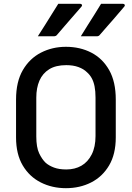

<svg xmlns="http://www.w3.org/2000/svg" viewBox="-20 -965 690 1005"><path d="M285 -945Q314 -945 330.5 -945Q347 -945 361.5 -945Q376 -945 400 -945Q406 -945 408.5 -940.5Q411 -936 407 -931Q388 -909 374 -893Q360 -877 347 -862Q334 -847 318 -828.5Q302 -810 278 -782Q276 -779 271.5 -777Q267 -775 261 -775Q241 -775 227.5 -775Q214 -775 203 -775Q192 -775 178 -775Q198 -806 215 -833Q232 -860 249 -887.5Q266 -915 285 -945ZM509 -945Q538 -945 554.5 -945Q571 -945 586 -945Q601 -945 624 -945Q630 -945 632.5 -940.5Q635 -936 631 -931Q612 -909 598.5 -893Q585 -877 572 -862Q559 -847 542.5 -828.5Q526 -810 502 -782Q500 -779 496 -777Q492 -775 486 -775Q465 -775 451.5 -775Q438 -775 427 -775Q416 -775 403 -775Q422 -806 439 -833Q456 -860 473.5 -887.5Q491 -915 509 -945ZM325 -720Q399 -720 458 -689.5Q517 -659 551.5 -598Q586 -537 586 -444V-246Q586 -158 551 -99Q516 -40 457 -10Q398 20 325 20Q253 20 193.5 -10Q134 -40 99 -99Q64 -158 64 -246V-444Q64 -537 99.5 -598Q135 -659 194.5 -689.5Q254 -720 325 -720ZM170 -251Q170 -194 185 -162.5Q200 -131 219 -113Q236 -98 262.5 -88Q289 -78 327 -78Q372 -78 406 -97.5Q440 -117 460 -156.5Q480 -196 480 -253V-454Q480 -488 475 -513Q470 -538 460 -556Q450 -574 435 -587Q418 -604 390.5 -614Q363 -624 327 -624Q272 -624 237.5 -602.5Q203 -581 186.5 -543Q170 -505 170 -454Z"/></svg>

Font: Recursive Medium
Style: Regular
Weight: 500
Version: Version 1.085